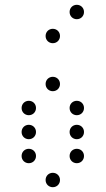

<svg xmlns="http://www.w3.org/2000/svg" viewBox="-20 -800 440 800"><path d="M300 -720C317 -720 330 -733 330 -750C330 -767 317 -780 300 -780C283 -780 270 -767 270 -750C270 -733 283 -720 300 -720ZM200 -620C217 -620 230 -633 230 -650C230 -667 217 -680 200 -680C183 -680 170 -667 170 -650C170 -633 183 -620 200 -620ZM200 -420C217 -420 230 -433 230 -450C230 -467 217 -480 200 -480C183 -480 170 -467 170 -450C170 -433 183 -420 200 -420ZM100 -320C117 -320 130 -333 130 -350C130 -367 117 -380 100 -380C83 -380 70 -367 70 -350C70 -333 83 -320 100 -320ZM300 -320C317 -320 330 -333 330 -350C330 -367 317 -380 300 -380C283 -380 270 -367 270 -350C270 -333 283 -320 300 -320ZM100 -220C117 -220 130 -233 130 -250C130 -267 117 -280 100 -280C83 -280 70 -267 70 -250C70 -233 83 -220 100 -220ZM300 -220C317 -220 330 -233 330 -250C330 -267 317 -280 300 -280C283 -280 270 -267 270 -250C270 -233 283 -220 300 -220ZM100 -120C117 -120 130 -133 130 -150C130 -167 117 -180 100 -180C83 -180 70 -167 70 -150C70 -133 83 -120 100 -120ZM300 -120C317 -120 330 -133 330 -150C330 -167 317 -180 300 -180C283 -180 270 -167 270 -150C270 -133 283 -120 300 -120ZM200 -20C217 -20 230 -33 230 -50C230 -67 217 -80 200 -80C183 -80 170 -67 170 -50C170 -33 183 -20 200 -20Z"/></svg>

Font: TINY 5x3 60
Style: Regular
Weight: 150
Designer: Jack Halten Fahnestock
Foundry: Velvetyne Type Foundry
Version: Version 1.002;hotconv 1.0.109;makeotfexe 2.5.65596